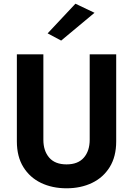

<svg xmlns="http://www.w3.org/2000/svg" viewBox="-20 -993 717 1036"><path d="M490 -924 310 -774 237 -813 387 -973ZM71 -700H214V-239Q214 -179 245.5 -142.5Q277 -106 339 -106Q401 -106 432.5 -142.5Q464 -179 464 -239V-700H607V-230Q607 -148 572 -91.5Q537 -35 476.5 -6Q416 23 339 23Q262 23 201.5 -6Q141 -35 106 -91.5Q71 -148 71 -230Z"/></svg>

Font: Jost* Semi
Style: Regular
Weight: 600
Version: Version 3.7